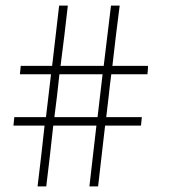

<svg xmlns="http://www.w3.org/2000/svg" viewBox="-20 -665 613 685"><path d="M222 -645Q216 -591 209.5 -537.5Q203 -484 196 -430H350Q356 -484 363 -537.5Q370 -591 376 -645H407Q400 -591 393.5 -537.5Q387 -484 381 -430H508Q508 -422 507.5 -415Q507 -408 506 -400H377Q372 -362 368 -323.5Q364 -285 359 -247H486Q485 -239 484.5 -232Q484 -225 483 -217H355Q349 -163 342.5 -109Q336 -55 330 0H299Q305 -55 311.5 -109Q318 -163 324 -217H170Q164 -163 158 -109Q152 -55 145 0H114Q121 -55 127 -109Q133 -163 139 -217H28Q29 -225 29.5 -232Q30 -239 31 -247H144Q149 -285 153 -323.5Q157 -362 162 -400H51Q52 -408 52.5 -415Q53 -422 54 -430H166Q172 -484 178.5 -537.5Q185 -591 191 -645ZM192 -400Q188 -362 183.5 -323.5Q179 -285 174 -247H328Q333 -285 337 -323.5Q341 -362 346 -400Z"/></svg>

Font: Josefin Sans Thin ExtraLight
Style: Regular
Weight: 250
Version: Version 2.001